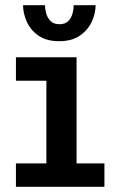

<svg xmlns="http://www.w3.org/2000/svg" viewBox="-20 -721 440 741"><path d="M41.5 0V-90.5H159V-409.5H41.5V-500H275.5V-90.5H383V0ZM208.5 -562Q158.5 -562 127.8 -584Q97 -606 83 -638Q69 -670 69 -701H153.5Q153.5 -687.5 158 -670.2Q162.5 -653 174.8 -640.2Q187 -627.5 209.5 -627.5Q232 -627.5 244 -640.2Q256 -653 260.2 -670.2Q264.5 -687.5 264.5 -701H349Q349 -670 334.5 -638Q320 -606 289 -584Q258 -562 208.5 -562Z"/></svg>

Font: Trispace SemiCondensed Medium
Style: Regular
Weight: 500
Width: 4
Designer: Tyler Finck
Foundry: Etcetera Type Company
Version: Version 1.210; ttfautohint (v1.8.3)